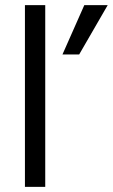

<svg xmlns="http://www.w3.org/2000/svg" viewBox="-20 -727 439 747"><path d="M288 -515H223L308 -707H399ZM156 0H77V-707H156Z"/></svg>

Font: Hind Madurai
Style: Regular
Weight: 400
Designer: Jyotish Sonowal
Foundry: Indian Type Foundry
Version: Version 0.702;PS 1.0;hotconv 1.0.81;makeotf.lib2.5.63406